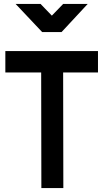

<svg xmlns="http://www.w3.org/2000/svg" viewBox="-20 -950 525 970"><path d="M7 -692H475V-584H299L300 0H189L188 -584H7ZM291 -788H193L59 -930H185L242 -871L299 -930H423Z"/></svg>

Font: Panefresco 750wt
Style: Regular
Weight: 750
Foundry: Campivisivi & Chank Co
Version: Version 1.000